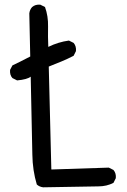

<svg xmlns="http://www.w3.org/2000/svg" viewBox="-20 -803 540 819"><path d="M164 -4Q148 -6 137 -16Q119 -76 118 -143Q117 -210 111 -476Q96 -464 53 -460L33 -470Q21 -483 23 -505L33 -524Q59 -536 109 -562L105 -746Q107 -762 117 -773Q131 -785 152 -783L172 -773Q186 -734 185 -690Q184 -646 186 -603Q229 -624 274 -630L294 -620Q306 -606 304 -585L294 -565Q269 -552 242.5 -541Q216 -530 188 -519L199 -80L444 -88L464 -78Q476 -64 474 -43L464 -23Q435 -8 399.5 -8Q364 -8 164 -4Z"/></svg>

Font: Kosefont JP
Style: Regular
Weight: 400
Designer: Nozomi Seto 瀬戸のぞみ
Version: Version 3.00;June 19, 2020